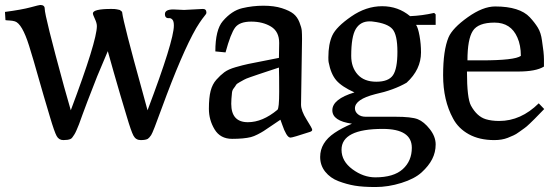

<svg xmlns="http://www.w3.org/2000/svg" viewBox="-20 -549 2241 773"><path d="M721 -509 797 -513Q811 -513 811 -498Q811 -494 807.5 -490Q804 -486 794 -472.5Q784 -459 770 -436Q713 -337 631 -113Q596 -16 588.5 -5Q581 6 575 10Q566 15 546.5 15Q527 15 517.5 -2.5Q508 -20 490.5 -79.5Q473 -139 464 -168Q455 -197 437.5 -259.5Q420 -322 414 -343L371 -241Q322 -116 312.5 -88.5Q303 -61 298 -48.5Q293 -36 288 -24.5Q283 -13 279 -7Q275 -1 271.5 4Q268 9 263 11Q253 15 235 15Q217 15 208 -1.5Q199 -18 181.5 -77Q164 -136 156 -163Q148 -190 136 -232.5Q124 -275 115.5 -304Q107 -333 97 -365Q69 -454 40 -463Q30 -466 18 -466.5Q6 -467 2 -468L0 -501Q68 -510 103 -519.5Q138 -529 142 -529Q160 -529 160 -514Q160 -485 238 -200L265 -105Q370 -384 370 -444Q370 -456 362 -473Q354 -490 354 -495Q354 -513 428 -513Q444 -513 450 -511.5Q456 -510 459.5 -509.5Q463 -509 465 -507Q467 -505 468 -504Q472 -503 472 -498Q477 -456 553 -182L574 -105Q680 -385 680 -446Q680 -463 674.5 -469.5Q669 -476 662 -476Q644 -474 644 -492.5Q644 -511 678 -511Z M1196 -392 1192 -128Q1192 -103 1214.5 -67.5Q1237 -32 1237 -26.5Q1237 -21 1228 -18Q1158 5 1149.5 5Q1141 5 1132.5 -9.5Q1124 -24 1117 -45Q1110 -66 1109 -67Q1094 -57 1072 -42Q1050 -27 1041.5 -21.5Q1033 -16 1017.5 -8Q1002 0 990 3Q962 10 914.5 10Q867 10 844 -28Q821 -66 821 -111Q821 -156 828 -183Q835 -210 851 -228Q867 -246 883 -258Q899 -270 928.5 -278.5Q958 -287 979.5 -291.5Q1001 -296 1040 -303.5Q1079 -311 1103 -316L1104 -376Q1104 -422 1071 -442Q1038 -462 991.5 -462Q945 -462 927 -438.5Q909 -415 888 -338L847 -342Q847 -429 877 -464Q913 -506 955 -516Q997 -526 1040.5 -526Q1084 -526 1115 -516Q1146 -506 1161.5 -493.5Q1177 -481 1185.5 -459.5Q1194 -438 1195 -425Q1196 -412 1196 -392ZM911 -131Q911 -57 978 -57Q1037 -57 1097 -107Q1104 -113 1104 -180Q1104 -247 1103 -277Q1085 -271 1057.5 -262Q1030 -253 1018.5 -249Q1007 -245 988 -238.5Q969 -232 962.5 -228Q956 -224 944.5 -218Q933 -212 930 -206.5Q927 -201 921 -193.5Q915 -186 914 -176Q911 -148 911 -131Z M1269 83Q1269 25 1327 -14Q1355 -33 1397 -51Q1318 -62 1318 -105Q1318 -150 1407 -177Q1356 -200 1334 -225.5Q1312 -251 1303 -299Q1302 -303 1302 -318Q1302 -372 1318 -406.5Q1334 -441 1394 -482.5Q1454 -524 1518.5 -524Q1583 -524 1631 -484Q1680 -486 1728 -497L1734 -491V-449H1655Q1663 -438 1669 -405Q1675 -372 1675 -338Q1675 -269 1617 -216Q1565 -186 1491 -170Q1409 -149 1409 -113Q1409 -99 1421 -89Q1433 -79 1452 -79H1571Q1637 -79 1662 -69Q1687 -59 1710.5 -29Q1734 1 1734 32.5Q1734 64 1720 91.5Q1706 119 1677.5 145Q1649 171 1596 187.5Q1543 204 1492 204Q1441 204 1408.5 198.5Q1376 193 1343 180.5Q1310 168 1289.5 142.5Q1269 117 1269 83ZM1355 54Q1355 100 1399 132.5Q1443 165 1491 165Q1565 165 1601.5 132Q1638 99 1638 46Q1638 -30 1521 -30Q1355 -30 1355 54ZM1394 -324Q1394 -278 1420 -249Q1446 -220 1495 -220Q1544 -220 1562 -246Q1580 -272 1580 -340.5Q1580 -409 1560 -432Q1540 -455 1482 -462Q1477 -463 1468 -463Q1431 -463 1412.5 -432.5Q1394 -402 1394 -324Z M1786 -399Q1802 -436 1863 -479.5Q1924 -523 1973.5 -523Q2023 -523 2058 -512Q2093 -501 2113 -479.5Q2133 -458 2145.5 -437.5Q2158 -417 2162 -386Q2170 -336 2170 -310V-281Q2138 -261 2065 -261H1860Q1860 -154 1876 -124Q1900 -80 1936 -69Q1959 -62 1990 -62Q2077 -62 2149 -133L2171 -110Q2167 -106 2152 -90.5Q2137 -75 2132 -70Q2127 -65 2113 -51.5Q2099 -38 2091.5 -33Q2084 -28 2070.5 -18Q2057 -8 2047.5 -4Q2038 0 2024 6Q2001 15 1970 15Q1910 15 1867.5 -8.5Q1825 -32 1804 -72Q1764 -145 1764 -246Q1764 -347 1786 -399ZM1862 -306H1919Q2052 -306 2077 -324Q2077 -367 2063 -398Q2037 -458 1971 -458Q1905 -458 1883.5 -424.5Q1862 -391 1862 -306Z"/></svg>

Font: Prociono
Style: Regular
Weight: 400
Designer: Barry Schwartz
Foundry: The Crud Factory
Version: Version 2.301